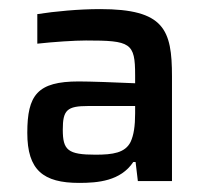

<svg xmlns="http://www.w3.org/2000/svg" viewBox="-20 -716 452 422"><path d="M154 -314C195 -314 245 -318 273 -360H278L283 -318H358V-548C358 -651 341 -696 200 -696C153 -696 101 -691 62 -685V-620C98 -624 144 -627 169 -627C267 -627 277 -622 277 -551V-533C235 -535 176 -537 153 -537C62 -537 40 -507 40 -424C40 -342 75 -314 154 -314ZM190 -376C129 -376 118 -386 118 -431C118 -474 127 -483 174 -483H277V-467C277 -439 274 -419 267 -404C255 -380 228 -376 190 -376Z"/></svg>

Font: Saira UNSAM Medium
Style: Regular
Weight: 500
Designer: Hector Gatti with collaboration of the Omnibus-Type team
Foundry: Omnibus-Type
Version: Version 0.072;PS 000.072;hotconv 1.0.88;makeotf.lib2.5.64775